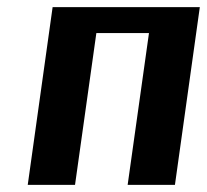

<svg xmlns="http://www.w3.org/2000/svg" viewBox="-20 -520 582 540"><path d="M472 0H339L399 -427H251L191 0H58L128 -500H542Z"/></svg>

Font: Arsenal
Style: Bold Italic
Weight: 700
Italic angle: -9.10001°
Designer: Andrij Shevchenko
Foundry: Stairsfor
Version: Version 2.001;PS 002.001;hotconv 1.0.88;makeotf.lib2.5.64775